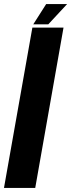

<svg xmlns="http://www.w3.org/2000/svg" viewBox="-62 -920 349 940"><path d="M-42.5 0H110.5L249 -785H96.5ZM101 -801H174.5L266.5 -900H164Z"/></svg>

Font: Anybody UltraCondensed ExtraBold
Style: Italic
Weight: 800
Width: 1
Italic angle: -10°
Version: Version 1.113;gftools[0.9.25]